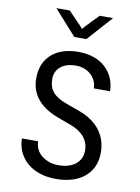

<svg xmlns="http://www.w3.org/2000/svg" viewBox="-102 -1023 805 1101"><g transform="rotate(10 300.0 -472.5)"><path d="M300 10Q251 10 209 -3.5Q167 -17 136.5 -42.5Q106 -68 88.5 -104Q71 -140 70 -185H165Q165 -159 175.5 -138Q186 -117 205 -102Q224 -87 249 -78.5Q274 -70 302 -70Q365 -70 402 -99.5Q439 -129 439 -180Q439 -223 412 -256.5Q385 -290 334 -309L258 -337Q91 -398 91 -539Q91 -629 148 -679.5Q205 -730 305 -730Q352 -730 391 -717Q430 -704 458.5 -679Q487 -654 503.5 -618.5Q520 -583 521 -539H426Q426 -564 416 -584.5Q406 -605 389.5 -619.5Q373 -634 351 -642Q329 -650 304 -650Q247 -650 214.5 -623Q182 -596 182 -550Q182 -505 206.5 -475.5Q231 -446 286 -426L366 -397Q446 -368 488 -313Q530 -258 530 -183Q530 -93 468.5 -41.5Q407 10 300 10ZM135 -955H213L269 -897Q278 -888 283.5 -882Q289 -876 293 -872Q297 -867 299 -864H302Q304 -867 308 -872Q312 -876 317.5 -882.5Q323 -889 332 -898L387 -955H465L335 -810H265Z"/></g></svg>

Font: JetBrainsMono NF
Style: Regular
Weight: 400
Monospace: yes
Designer: Philipp Nurullin, Konstantin Bulenkov
Foundry: JetBrains
Version: Version 1.0.2; ttfautohint (v1.8.3)